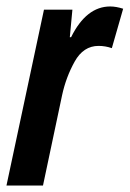

<svg xmlns="http://www.w3.org/2000/svg" viewBox="-26 -574 401 594"><path d="M107 0 166 -279Q178 -335 205 -383.5Q232 -432 279 -432Q300 -432 320 -425L355 -547Q333 -554 315 -554Q241 -554 194 -459H190L198 -544H110L-6 0Z"/></svg>

Font: Noto Sans Display Condensed
Style: Bold Italic
Weight: 700
Width: 3
Designer: Monotype Design team
Foundry: Monotype Imaging Inc.
Version: 1.000